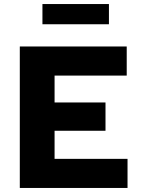

<svg xmlns="http://www.w3.org/2000/svg" viewBox="-20 -930 708 950"><path d="M78 0V-700H607V-556H250V-423H502V-283H250V-144H611V0ZM190 -810V-910H519V-810Z"/></svg>

Font: Red Hat Text VF
Style: Regular
Weight: 400
Designer: Pentagram, MCKL
Foundry: Pentagram, MCKL
Version: Version 1.023